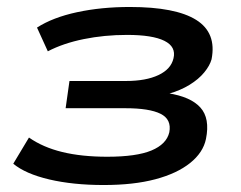

<svg xmlns="http://www.w3.org/2000/svg" viewBox="-20 -521 689 550"><path d="M277 9Q189 9 121 -7Q53 -23 18 -52L63 -127Q103 -99 158.5 -85.5Q214 -72 287 -72Q371 -72 414 -90Q457 -108 465 -142Q472 -179 440 -195Q408 -211 339 -211H168L179 -289H341Q398 -289 434 -306Q470 -323 477 -354Q485 -387 451 -404Q417 -421 344 -421Q279 -421 220 -409Q161 -397 117 -374L86 -442Q131 -471 200.5 -486Q270 -501 352 -501Q483 -501 542 -464Q601 -427 586 -351Q581 -333 565 -313.5Q549 -294 523 -278Q497 -262 462 -252L461 -254Q526 -244 554 -213Q582 -182 570 -123Q562 -84 524.5 -54Q487 -24 425 -7.5Q363 9 277 9Z"/></svg>

Font: Nunito Sans 10pt Expanded SemiBold
Style: Italic
Weight: 600
Width: 7
Italic angle: -9°
Designer: Vernon Adams
Foundry: Vernon Adams
Version: Version 3.101;gftools[0.9.27]